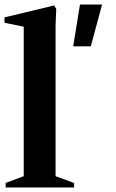

<svg xmlns="http://www.w3.org/2000/svg" viewBox="-21 -830 515 850"><path d="M4 0V-20L84 -50V-712L-1 -729V-753L219 -806L228 -790L225 -718V-50L307 -20V0ZM333 -810H431L381 -625H303Z"/></svg>

Font: Wittgenstein
Style: Bold
Weight: 700
Designer: Jörg Drees
Foundry: Jörg Drees
Version: Version 1.303; ttfautohint (v1.8.4.7-5d5b)